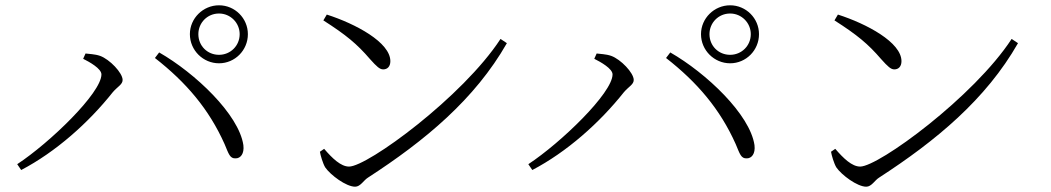

<svg xmlns="http://www.w3.org/2000/svg" viewBox="-20 -733 3970 725"><path d="M697 -604C697 -543 747 -494 807 -494C867 -494 916 -543 916 -604C916 -664 867 -713 807 -713C747 -713 697 -664 697 -604ZM729 -604C729 -647 763 -682 807 -682C850 -682 885 -647 885 -604C885 -560 850 -526 807 -526C763 -526 729 -560 729 -604ZM294 -511C318 -499 363 -474 363 -452C363 -382 168 -194 45 -113L60 -91C190 -159 314 -269 406 -385C424 -406 443 -414 443 -431C443 -458 394 -509 358 -522C338 -529 316 -529 303 -531ZM870 -135C888 -135 903 -152 899 -185C882 -301 717 -457 581 -535L565 -514C683 -422 769 -321 828 -189C844 -151 848 -134 870 -135Z M1214 -678 1201 -656C1287 -601 1328 -567 1377 -510C1403 -481 1414 -471 1427 -471C1443 -471 1454 -482 1454 -502C1454 -573 1323 -643 1214 -678ZM1870 -586C1728 -368 1368 -104 1298 -104C1267 -104 1235 -135 1204 -171L1188 -160C1190 -147 1199 -116 1208 -101C1228 -72 1287 -28 1321 -28C1341 -28 1353 -52 1369 -62C1585 -202 1773 -358 1894 -570Z M2627 -604C2627 -543 2677 -494 2737 -494C2797 -494 2846 -543 2846 -604C2846 -664 2797 -713 2737 -713C2677 -713 2627 -664 2627 -604ZM2659 -604C2659 -647 2693 -682 2737 -682C2780 -682 2815 -647 2815 -604C2815 -560 2780 -526 2737 -526C2693 -526 2659 -560 2659 -604ZM2224 -511C2248 -499 2293 -474 2293 -452C2293 -382 2098 -194 1975 -113L1990 -91C2120 -159 2244 -269 2336 -385C2354 -406 2373 -414 2373 -431C2373 -458 2324 -509 2288 -522C2268 -529 2246 -529 2233 -531ZM2800 -135C2818 -135 2833 -152 2829 -185C2812 -301 2647 -457 2511 -535L2495 -514C2613 -422 2699 -321 2758 -189C2774 -151 2778 -134 2800 -135Z M3144 -678 3131 -656C3217 -601 3258 -567 3307 -510C3333 -481 3344 -471 3357 -471C3373 -471 3384 -482 3384 -502C3384 -573 3253 -643 3144 -678ZM3800 -586C3658 -368 3298 -104 3228 -104C3197 -104 3165 -135 3134 -171L3118 -160C3120 -147 3129 -116 3138 -101C3158 -72 3217 -28 3251 -28C3271 -28 3283 -52 3299 -62C3515 -202 3703 -358 3824 -570Z"/></svg>

Font: Noto Serif CJK TC Light
Style: Regular
Weight: 300
Designer: Ryoko NISHIZUKA 西塚涼子 (kana & ideographs); Frank Grießhammer (Latin, Greek & Cyrillic); Wenlong ZHANG 张文龙 (bopomofo); San
Foundry: Adobe
Version: Version 2.001;hotconv 1.1.0;makeotfexe 2.6.0